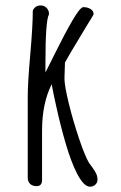

<svg xmlns="http://www.w3.org/2000/svg" viewBox="-20 -683 452 720"><path d="M292.5 -656.2Q280.8 -656.2 251.5 -606Q222.2 -555.7 187 -484.4L150.4 -411.1V-446.8Q150.4 -606.4 163.6 -628.9V-631.8Q163.6 -644.5 154.5 -653.6Q145.5 -662.6 132.8 -662.6Q111.8 -662.6 103 -643.6Q103 -587.4 93.8 -482.4Q84 -372.1 84 -320.3V-16.6Q84 -2 93 6.6Q102.1 15.1 117.2 15.1Q137.7 15.1 137.7 -8.3V-193.4Q137.7 -294.9 173.8 -367.2Q180.7 -328.6 191.9 -279.8Q207 -210.9 226.6 -144Q246.1 -77.1 268.6 -32.7Q294.4 17.1 317.4 17.1Q329.1 17.1 337.4 9.5Q345.7 2 345.7 -9.3Q345.7 -20.5 341.3 -30.5Q336.9 -40.5 326.7 -54.7L313.5 -72.8Q298.8 -97.2 276.6 -162.8Q254.4 -228.5 238 -295.2Q221.7 -361.8 221.7 -389.2L222.7 -418.9L223.6 -448.7Q231.4 -464.4 307.1 -589.4Q331.1 -627.9 331.1 -629.4Q331.1 -642.1 319.6 -649.2Q308.1 -656.2 292.5 -656.2Z"/></svg>

Font: Amatica SC
Style: Bold
Weight: 400
Designer: Vernon Adams, Ben Nathan
Foundry: newtypography
Version: Version 2.000